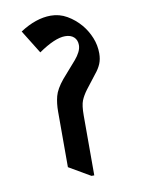

<svg xmlns="http://www.w3.org/2000/svg" viewBox="-76 -683 544 743"><g transform="rotate(-10 196.5 -312.0)"><path d="M223 7 139 -42V-260Q139 -293 146 -320Q153 -347 181 -381L237 -445Q249 -459 256 -473Q263 -487 263 -500Q263 -520 250.5 -531.5Q238 -543 216 -543Q176 -543 111 -498L54 -590Q117 -631 175 -631Q209 -631 238.5 -614Q268 -597 291 -570Q311 -546 323 -516.5Q335 -487 335 -455Q335 -432 327.5 -414Q320 -396 305 -378L264 -325Q249 -305 241.5 -286.5Q234 -268 234 -228V7Z"/></g></svg>

Font: Noto Serif Devanagari ExtraCondensed SemiBold
Style: Regular
Weight: 600
Width: 2
Designer: Universal Thirst, Indian Type Foundry and the Monotype Design Team
Foundry: Monotype Imaging Inc.
Version: Version 2.004; ttfautohint (v1.8.4.7-5d5b)